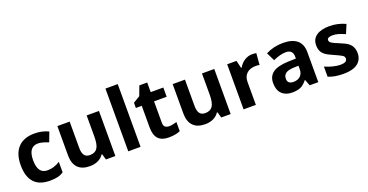

<svg xmlns="http://www.w3.org/2000/svg" viewBox="-33 -1467 4189 2185"><g transform="rotate(-20 2061.5 -375.0)"><path d="M299.8 9.8Q44.9 9.8 44.9 -270Q44.9 -408.7 114.3 -482.4Q183.6 -556.2 313 -556.2Q408.2 -556.2 482.4 -519L439 -403.8Q359.9 -436 313 -436Q196.8 -436 196.8 -273.4Q196.8 -110.8 313 -110.8Q395 -110.8 465.8 -158.2V-30.8Q427.7 -6.3 392.6 1Q356 9.8 299.8 9.8Z M1093.3 0H979L959 -69.8H951.2Q927.2 -31.7 883.3 -11Q839.4 9.8 783.2 9.8Q687.5 9.8 638.4 -41.5Q589.4 -92.8 589.4 -189.9V-545.9H738.3V-227.1Q738.3 -167.5 759.5 -138.2Q780.8 -108.9 826.2 -108.9Q888.7 -108.9 916.5 -150.4Q944.3 -191.9 944.3 -289.1V-545.9H1093.3Z M1398.4 0H1249.5V-759.8H1398.4Z M1719.7 -545.9H1872.6V-434.1H1719.7V-170.9Q1719.7 -140.1 1737.1 -124.5Q1754.4 -108.9 1788.6 -108.9Q1822.8 -108.9 1878.4 -126V-15.1Q1822.8 9.8 1738 9.8Q1653.3 9.8 1612.1 -34.9Q1570.8 -79.6 1570.8 -170.9V-434.1H1499.5V-497.1L1581.5 -546.9L1624.5 -662.1H1719.7Z M2489.7 0H2375.5L2355.5 -69.8H2347.7Q2323.7 -31.7 2279.8 -11Q2235.8 9.8 2179.7 9.8Q2084 9.8 2034.9 -41.5Q1985.8 -92.8 1985.8 -189.9V-545.9H2134.8V-227.1Q2134.8 -167.5 2156 -138.2Q2177.2 -108.9 2222.7 -108.9Q2285.2 -108.9 2313 -150.4Q2340.8 -191.9 2340.8 -289.1V-545.9H2489.7Z M2950.7 -556.2Q2981.4 -556.2 3001 -551.8L2989.7 -412.1Q2972.2 -417 2945.8 -417Q2874.5 -417 2834.7 -380.4Q2794.9 -343.8 2794.9 -277.8V0H2646V-545.9H2758.8L2780.8 -454.1H2788.1Q2814.5 -501 2856.4 -527.8Q2899.4 -556.2 2950.7 -556.2Z M3114.7 -507.8Q3209.5 -557.1 3322.3 -557.1Q3435.1 -557.1 3492.9 -508.8Q3550.8 -460.4 3550.8 -363.8V0H3446.8L3418 -74.2H3414.1Q3376.5 -26.4 3336.9 -8.3Q3297.4 9.8 3232.9 9.8Q3154.8 9.8 3108.9 -35.2Q3064 -80.1 3064 -164.6Q3064 -249 3124 -290.8Q3184.1 -332.5 3308.1 -336.9L3402.8 -339.8V-363.8Q3402.8 -446.8 3317.9 -446.8Q3252.4 -446.8 3164.1 -407.2ZM3216.8 -162.1Q3216.8 -99.1 3289.1 -99.1Q3341.3 -99.1 3372.1 -128.9Q3402.8 -158.7 3402.8 -208V-252.9L3345.2 -251Q3280.3 -249 3248.5 -227.5Q3216.8 -206.1 3216.8 -162.1Z M3856.9 -99.1Q3938 -99.1 3938 -146Q3938 -169.9 3916.7 -184.1Q3895.5 -198.2 3819.8 -231.9Q3756.8 -258.3 3727.1 -280.8Q3697.8 -303.2 3684.3 -332.3Q3670.9 -361.3 3670.9 -403.8Q3670.9 -476.6 3727.3 -516.4Q3783.7 -556.2 3885.3 -556.2Q3986.8 -556.2 4079.1 -513.2L4034.2 -405.8Q3986.8 -425.8 3952.9 -435.8Q3918.9 -445.8 3884.8 -445.8Q3818.8 -445.8 3818.8 -410.2Q3818.8 -390.1 3840.3 -375.2Q3861.8 -360.4 3929.4 -333.5Q3997.1 -306.6 4026.9 -283.7Q4085 -239.7 4085 -158.7Q4085 -77.6 4026.4 -33.9Q3967.8 9.8 3856.9 9.8Q3746.1 9.8 3671.4 -22V-145Q3713.4 -125.5 3765.4 -112.3Q3817.4 -99.1 3856.9 -99.1Z"/></g></svg>

Font: Open Sans Hebrew
Style: Bold
Weight: 700
Foundry: Ascender Corporation, Yanek Iontef
Version: Version 2.001;PS 002.001;hotconv 1.0.70;makeotf.lib2.5.58329